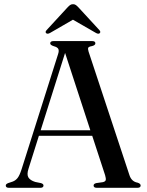

<svg xmlns="http://www.w3.org/2000/svg" viewBox="-20 -896 702 916"><path d="M187.5 -11Q187.5 0 172 0H22.5Q7.5 0 7.5 -11Q7.5 -18 19 -22.5L40 -29.5Q54 -34.5 63.8 -46.8Q73.5 -59 83 -88.5L257 -637.5Q262.5 -654 258.2 -662.5Q254 -671 237 -675.5Q219.5 -681 219.5 -689Q219.5 -700 235.5 -700H419.5Q435 -700 435 -689.5Q435 -680 418.5 -676Q403.5 -673.5 401 -668.2Q398.5 -663 402.5 -650L597.5 -60.5Q607.5 -29.5 636.5 -24.5Q651 -20 651 -11Q651 0 635.5 0H442Q426.5 0 426.5 -11Q426.5 -19.5 439.5 -22.5L471 -27Q483 -30 484.5 -37.2Q486 -44.5 481.5 -60L420 -248H165.5L116 -91Q107 -63.5 115.5 -49.5Q124 -35.5 148 -28L175 -22.5Q187.5 -19 187.5 -11ZM174 -274.5H411L290.5 -643.5ZM455 -737Q449 -732.5 437.5 -739L328 -802L219 -739Q207.5 -732.5 201 -737Q193.5 -743 202.5 -752.5L301.5 -860Q308.5 -867.5 314.2 -871.8Q320 -876 328.5 -876Q336.5 -876 342.2 -871.8Q348 -867.5 355 -860L454 -752.5Q462.5 -743 455 -737Z"/></svg>

Font: Fraunces 72pt
Style: Regular
Weight: 400
Version: Version 1.000;[0bf87f6ff]